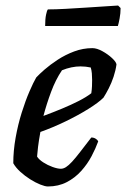

<svg xmlns="http://www.w3.org/2000/svg" viewBox="-20 -674 456 694"><path d="M153 0Q143 0 125.5 -7Q108 -14 89 -26Q70 -38 53.5 -53Q37 -68 28 -84Q28 -129 36.5 -176.5Q45 -224 58.5 -267Q72 -310 86.5 -343.5Q101 -377 111 -394Q121 -405 141 -422.5Q161 -440 188.5 -458Q216 -476 248 -488Q280 -500 314 -500Q330 -500 350 -489Q370 -478 385 -464Q400 -450 401 -441Q398 -419 390.5 -396.5Q383 -374 373 -354.5Q363 -335 354 -321Q336 -303 299 -280Q262 -257 216.5 -235Q171 -213 126 -197Q120 -164 117.5 -143Q115 -122 114 -108Q121 -97 136.5 -87Q152 -77 170 -70.5Q188 -64 200 -64Q209 -64 218.5 -70Q228 -76 240.5 -89.5Q253 -103 269.5 -124.5Q286 -146 310 -177Q319 -177 326 -172.5Q333 -168 335 -163Q326 -138 311 -109.5Q296 -81 273.5 -56Q251 -31 221 -15.5Q191 0 153 0ZM137 -255Q172 -268 204.5 -281.5Q237 -295 264.5 -309Q292 -323 310 -337Q312 -350 312.5 -362Q313 -374 313 -385Q313 -398 312 -409Q311 -420 308 -430Q299 -432 290 -433Q281 -434 271 -434Q255 -434 238 -430.5Q221 -427 204 -420Q181 -386 164.5 -341.5Q148 -297 137 -255ZM143.2 -580Q143.2 -605 146.4 -620.5Q149.5 -636 153.1 -640Q180.1 -640 216.6 -642Q253 -644 290.8 -646.5Q328.6 -649 359.7 -651Q390.7 -653 406.9 -654L415.9 -645Q415.9 -626 412.3 -607Q408.7 -588 406 -580Z"/></svg>

Font: Texturina Medium
Style: Italic
Weight: 500
Italic angle: -11°
Designer: Guillermo Torres Carreño
Foundry: Omnibus-Type
Version: Version 1.002